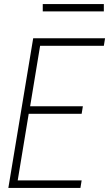

<svg xmlns="http://www.w3.org/2000/svg" viewBox="-20 -923 540 943"><path d="M21 0 143 -735H496L490 -698H177L128 -401H387L381 -364H121L67 -37H381L375 0ZM190 -867V-903H490V-867Z"/></svg>

Font: Iosevka Curly XLtObl
Style: Regular
Weight: 200
Italic angle: -9°
Monospace: yes
Designer: Belleve Invis
Foundry: Belleve Invis
Version: Version 11.1.0; ttfautohint (v1.8.3)